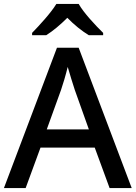

<svg xmlns="http://www.w3.org/2000/svg" viewBox="-20 -961 693 981"><path d="M382 -941H268C241 -896 181 -831 144 -793V-781H216C251 -803 288 -834 324 -870C359 -834 399 -802 434 -781H507V-793C469 -830 407 -896 382 -941ZM540 0H653L382 -717H271L0 0H111L187 -207H464ZM362 -502 434 -300H219L292 -502C300 -524 316 -578 326 -619C334 -590 355 -523 362 -502Z"/></svg>

Font: Noto Sans Medefaidrin Medium
Style: Regular
Weight: 500
Designer: Dalton Maag Ltd
Foundry: Dalton Maag Ltd
Version: Version 1.002